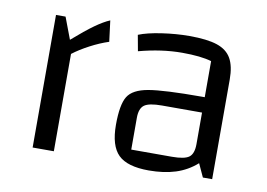

<svg xmlns="http://www.w3.org/2000/svg" viewBox="-62 -610 992 713"><g transform="rotate(10 434.0 -253.0)"><path d="M165 -418Q213 -460 244.5 -482.5Q276 -505 300 -515L310 -436Q276 -425 240 -406Q204 -387 178 -367V0H98V-500H134Z M775 -376V0H740L717 -50Q682 -19 638 -5Q594 9 537 9Q456 9 422 -24.5Q388 -58 388 -137Q388 -213 407 -244Q426 -275 484 -285Q542 -295 683 -295H695V-431Q655 -443 584 -443Q507 -443 421 -420L410 -480Q442 -493 496 -501Q550 -509 600 -509Q667 -509 704.5 -496.5Q742 -484 758.5 -455Q775 -426 775 -376ZM695 -118V-237H544Q495 -237 477.5 -224Q460 -211 460 -176V-56H613Q661 -56 678 -69Q695 -82 695 -118Z"/></g></svg>

Font: Changa Light
Style: Regular
Weight: 300
Designer: Eduardo Rodriguez Tunni
Foundry: Eduardo Rodriguez Tunni
Version: Version 2.002; ttfautohint (v1.5) -l 8 -r 50 -G 110 -x 14 -H